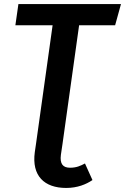

<svg xmlns="http://www.w3.org/2000/svg" viewBox="-20 -711 618 949"><path d="M289 0 371 -586H549L578 -691H71L56 -586H240L158 0L152 41C136 158 199 218 307 218C363 218 406 200 437 179L400 97C377 109 358 118 326 118C291 118 275 99 281 54Z"/></svg>

Font: Fira Sans Medium
Style: Italic
Weight: 500
Italic angle: -8°
Designer: bBox Type GmbH & Carrois Corporate GbR & Edenspiekermann AG
Foundry: bBox Type GmbH & Carrois Corporate GbR & Edenspiekermann AG
Version: Version 4.301;PS 004.301;hotconv 1.0.88;makeotf.lib2.5.64775